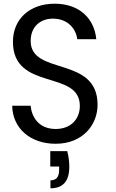

<svg xmlns="http://www.w3.org/2000/svg" viewBox="-20 -769 630 1039"><path d="M344 49H252V132H300V150C300 187 286 207 253 207V250C319 250 355 214 355 133C355 109 352 80 344 49ZM46 -197C48 -74 145 9 281 9C429 9 508 -95 508 -202C508 -469 146 -358 146 -547C146 -628 202 -670 271 -668C350 -666 392 -610 398 -557H501C490 -673 405 -749 276 -749C141 -749 50 -666 50 -543C50 -274 412 -394 412 -196C412 -125 364 -71 281 -71C192 -71 151 -134 146 -197Z"/></svg>

Font: Malmofest
Style: Regular
Weight: 400
Designer: Jonny Pinhorn (Poppins), Kolossal
Version: Version 1.004;Glyphs 3.1.2 (3151)